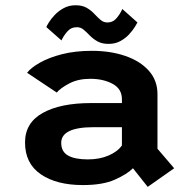

<svg xmlns="http://www.w3.org/2000/svg" viewBox="-20 -710 750 748"><path d="M555.5 18 498 -54.5Q474.5 -31 427.2 -10Q380 11 303 11Q200.5 11 139 -31Q77.5 -73 77.5 -155Q77.5 -231.5 146.5 -270Q215.5 -308.5 335.5 -308.5H455V-323Q455 -364 418.5 -383.5Q382 -403 332 -403Q284.5 -403 250.5 -385.2Q216.5 -367.5 201 -349.5L85.5 -426.5Q101 -446.5 136 -466.2Q171 -486 222.2 -499Q273.5 -512 338 -512Q410 -512 467.8 -492.2Q525.5 -472.5 559.5 -434.8Q593.5 -397 593.5 -343V-130.5L658.5 -54.5ZM322 -89Q368 -89 403.2 -104.2Q438.5 -119.5 455 -143.5V-214.5H345Q218.5 -214.5 218.5 -153.5Q218.5 -119 245.2 -104Q272 -89 322 -89ZM403 -539Q377 -539 359.8 -548.8Q342.5 -558.5 330 -571.5Q317.5 -584.5 306 -594.2Q294.5 -604 279.5 -604Q256.5 -604 241.8 -586.8Q227 -569.5 219.5 -552.5L160.5 -604.5Q162 -609 170.2 -622.5Q178.5 -636 193 -651.5Q207.5 -667 228 -678.2Q248.5 -689.5 274.5 -689.5Q300.5 -689.5 317.8 -679.5Q335 -669.5 347.5 -656Q360 -642.5 371.8 -632.5Q383.5 -622.5 398 -622.5Q420.5 -622.5 435 -640.2Q449.5 -658 456.5 -675L515.5 -622.5Q513.5 -618 505.2 -604.8Q497 -591.5 483 -576.2Q469 -561 449 -550Q429 -539 403 -539Z"/></svg>

Font: League Mono SemiBold
Style: Regular
Weight: 600
Width: 6
Designer: Tyler Finck
Foundry: The League of Moveable Type / Tyler Finck
Version: Version 2.300;RELEASE